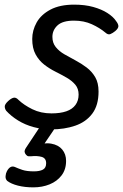

<svg xmlns="http://www.w3.org/2000/svg" viewBox="-26 -539 530 828"><path d="M195 19Q155 19 118.5 9Q82 -1 52 -19.5Q22 -38 1 -61Q-5 -69 -5.5 -79Q-6 -89 9 -103Q22 -115 32.5 -117.5Q43 -120 54 -108Q77 -86 113.5 -68Q150 -50 196 -50Q234 -50 260 -59Q286 -68 299.5 -86.5Q313 -105 313 -131Q313 -157 298.5 -174Q284 -191 261.5 -204Q239 -217 213 -230Q187 -243 164.5 -260.5Q142 -278 127.5 -304.5Q113 -331 113 -371Q113 -408 132 -442Q151 -476 191.5 -497.5Q232 -519 294 -519Q340 -519 376 -509Q412 -499 437 -483Q462 -467 474 -449Q485 -435 484.5 -425.5Q484 -416 471 -405Q460 -396 450 -392Q440 -388 429 -398Q404 -419 370 -434.5Q336 -450 293 -450Q244 -450 222 -429.5Q200 -409 200 -380Q200 -354 214.5 -336Q229 -318 251.5 -305Q274 -292 299.5 -278.5Q325 -265 347.5 -248Q370 -231 384.5 -206.5Q399 -182 399 -144Q399 -85 372 -49Q345 -13 298.5 3Q252 19 195 19ZM118 269Q81 269 51.5 261.5Q22 254 5 241Q-3 233 -2 220.5Q-1 208 4 199Q11 186 19.5 181.5Q28 177 38 181Q51 187 70 193.5Q89 200 120 200Q145 200 159 192.5Q173 185 173 165Q173 143 153.5 137.5Q134 132 107 135Q96 136 91.5 133Q87 130 83 124Q79 117 80.5 110.5Q82 104 87 97L160 -13H229L149 105L120 89Q164 75 195 80.5Q226 86 242.5 106Q259 126 259 155Q259 192 239.5 217.5Q220 243 188 256Q156 269 118 269Z"/></svg>

Font: Playwrite IE
Style: Regular
Weight: 400
Designer: Veronika Burian, José Scaglione
Foundry: TypeTogether
Version: Version 1.002